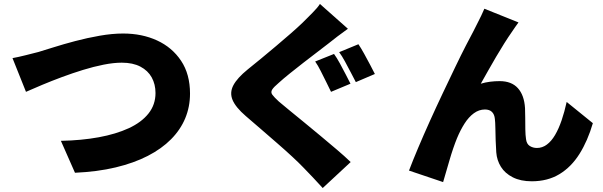

<svg xmlns="http://www.w3.org/2000/svg" viewBox="-20 -856 3040 968"><path d="M43 -563Q71 -568 109 -577.5Q147 -587 174 -594Q201 -602 250 -617.5Q299 -633 359.5 -649Q420 -665 483 -676Q546 -687 601 -687Q696 -687 772 -652Q848 -617 893 -549.5Q938 -482 938 -384Q938 -318 914 -260Q890 -202 842.5 -154Q795 -106 725 -70Q655 -34 563 -12Q471 10 358 15L287 -146Q391 -148 478 -164Q565 -180 629 -209.5Q693 -239 728.5 -283.5Q764 -328 764 -387Q764 -431 745 -465.5Q726 -500 688 -520Q650 -540 594 -540Q553 -540 502.5 -530Q452 -520 398.5 -503.5Q345 -487 292.5 -467.5Q240 -448 193.5 -428.5Q147 -409 111 -393Z M1664 -584Q1678 -565 1693.5 -536.5Q1709 -508 1723.5 -480Q1738 -452 1747 -434L1649 -393Q1639 -414 1625 -442Q1611 -470 1597 -498Q1583 -526 1569 -546ZM1787 -633Q1800 -614 1816 -585Q1832 -556 1846.5 -528.5Q1861 -501 1870 -483L1774 -442Q1763 -463 1748.5 -491Q1734 -519 1719 -546.5Q1704 -574 1690 -593ZM1734 -711Q1706 -691 1681 -672Q1656 -653 1635 -636Q1612 -618 1579 -593Q1546 -568 1510 -540Q1474 -512 1441 -485.5Q1408 -459 1385 -438Q1360 -417 1352 -404Q1344 -391 1353 -378.5Q1362 -366 1386 -344Q1406 -327 1439 -300Q1472 -273 1513 -239.5Q1554 -206 1596.5 -170.5Q1639 -135 1678.5 -101.5Q1718 -68 1748 -39L1607 92Q1583 65 1558 39Q1533 13 1509 -12Q1488 -34 1453.5 -66Q1419 -98 1377.5 -134Q1336 -170 1294.5 -206Q1253 -242 1219 -271Q1168 -315 1152.5 -352Q1137 -389 1156.5 -426Q1176 -463 1229 -506Q1259 -530 1296 -560.5Q1333 -591 1371.5 -623.5Q1410 -656 1445 -686.5Q1480 -717 1505 -741Q1530 -766 1555 -791Q1580 -816 1593 -836Z M2594 -743Q2586 -733 2578 -720.5Q2570 -708 2562 -697Q2543 -670 2522.5 -637.5Q2502 -605 2481.5 -570Q2461 -535 2441.5 -500.5Q2422 -466 2404 -434Q2427 -441 2451 -444Q2475 -447 2499 -447Q2559 -447 2591 -411.5Q2623 -376 2627 -311Q2628 -293 2628 -263.5Q2628 -234 2628.5 -204Q2629 -174 2632 -155Q2635 -130 2651 -120Q2667 -110 2687 -110Q2714 -110 2737 -127Q2760 -144 2778.5 -175.5Q2797 -207 2811.5 -249.5Q2826 -292 2837 -342L2969 -235Q2943 -146 2901.5 -80Q2860 -14 2800.5 22Q2741 58 2661 58Q2605 58 2565.5 38Q2526 18 2505.5 -15Q2485 -48 2482 -88Q2480 -114 2479 -147Q2478 -180 2477.5 -210Q2477 -240 2475 -256Q2473 -279 2460.5 -291.5Q2448 -304 2425 -304Q2395 -304 2369 -285Q2343 -266 2322 -233Q2301 -200 2284 -159Q2275 -137 2265 -108Q2255 -79 2246 -47.5Q2237 -16 2228.5 12.5Q2220 41 2214 62L2042 4Q2061 -46 2088 -110Q2115 -174 2147 -245Q2179 -316 2212 -385.5Q2245 -455 2275 -517.5Q2305 -580 2329 -626.5Q2353 -673 2366 -697Q2376 -718 2391 -746.5Q2406 -775 2422 -812Z"/></svg>

Font: Noto Sans JP Thin Black
Style: Regular
Weight: 900
Version: Version 2.004-H2;hotconv 1.0.118;makeotfexe 2.5.65603